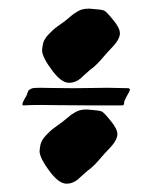

<svg xmlns="http://www.w3.org/2000/svg" viewBox="-20 -573 354 448"><path d="M238.3 -459Q231.4 -452.1 217.3 -435.5Q203.1 -418.9 190.4 -410.2Q185.5 -406.2 178.7 -399.9Q171.9 -393.6 167.5 -389.6Q163.1 -385.7 156.2 -382.8Q149.4 -379.9 141.6 -379.9H139.6Q123 -380.9 103.5 -406.2Q78.1 -439.5 78.1 -456.1Q78.1 -458 78.6 -460Q79.1 -461.9 79.1 -463.9Q80.1 -472.7 83.5 -479.5Q86.9 -486.3 93.3 -492.7Q99.6 -499 103 -502.4Q106.4 -505.9 116.7 -513.2Q127 -520.5 130.9 -523.4Q133.8 -525.4 141.1 -531.7Q148.4 -538.1 151.9 -540.5Q155.3 -543 161.1 -546.4Q167 -549.8 172.9 -551.3Q178.7 -552.7 185.5 -552.7H190.4Q217.8 -550.8 223.1 -548.3Q228.5 -545.9 244.1 -526.4Q259.8 -507.8 259.8 -495.1Q259.8 -480.5 238.3 -459ZM232.4 -223.6Q225.6 -216.8 211.4 -200.2Q197.3 -183.6 184.6 -174.8Q179.7 -170.9 172.9 -164.6Q166 -158.2 161.6 -154.3Q157.2 -150.4 150.4 -147.5Q143.6 -144.5 135.7 -144.5H133.8Q117.2 -145.5 97.7 -170.9Q72.3 -204.1 72.3 -220.7Q72.3 -222.7 72.8 -224.6Q73.2 -226.6 73.2 -228.5Q74.2 -237.3 77.6 -244.1Q81.1 -251 87.4 -257.3Q93.8 -263.7 97.2 -267.1Q100.6 -270.5 110.8 -277.8Q121.1 -285.2 125 -288.1Q127.9 -290 135.3 -296.4Q142.6 -302.7 146 -305.2Q149.4 -307.6 155.3 -311Q161.1 -314.5 167 -315.9Q172.9 -317.4 179.7 -317.4H184.6Q211.9 -315.4 217.3 -313Q222.7 -310.5 238.3 -291Q253.9 -272.5 253.9 -259.8Q253.9 -245.1 232.4 -223.6ZM40 -346.7Q42 -349.6 43.9 -355.5Q45.9 -361.3 46.9 -362.3Q47.9 -363.3 51.3 -365.2Q54.7 -367.2 59.1 -367.7Q63.5 -368.2 72.3 -368.2Q76.2 -368.2 102.1 -367.7Q127.9 -367.2 150.4 -367.2H153.3Q168.9 -367.2 194.3 -367.7Q219.7 -368.2 231.4 -368.2Q238.3 -368.2 254.9 -367.7Q271.5 -367.2 280.3 -367.2Q283.2 -365.2 283.2 -364.3Q283.2 -361.3 277.8 -352.1Q272.5 -342.8 271.5 -339.8Q270.5 -338.9 270 -335.9Q269.5 -333 269.5 -331.5Q269.5 -330.1 268.6 -328.6Q267.6 -327.1 265.6 -327.1H187.5Q146.5 -327.1 117.2 -327.6Q87.9 -328.1 77.1 -328.1Q52.7 -328.1 34.2 -327.1Q32.2 -327.1 32.2 -329.1Q32.2 -334 40 -346.7Z"/></svg>

Font: Isabella
Style: Medium
Weight: 500
Designer: John Stracke
Version: Version 001.202